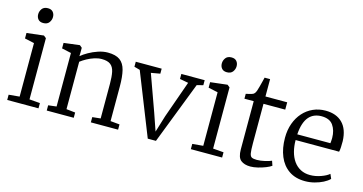

<svg xmlns="http://www.w3.org/2000/svg" viewBox="-81 -1146 2871 1518"><g transform="rotate(15 1354.5 -386.5)"><path d="M119 -51V-489L41 -506V-551L178 -567H180L200 -551V-50L287 -43V0H31V-43ZM147.5 -661Q120 -661 106 -677.5Q92 -694 92 -718.5Q92 -743 107.2 -763.5Q122.5 -784 154.5 -784H155.5Q183 -784 197 -767.5Q211 -751 211 -726.5Q211 -702 195.8 -681.5Q180.5 -661 148.5 -661Z M421.5 -51V-489L344.5 -506V-551L471.5 -567H474.5L493.5 -551V-507L492.5 -482Q514.5 -501 549.8 -521Q585 -541 625.5 -554.5Q666 -568 703.5 -568Q768.5 -568 803 -542.8Q837.5 -517.5 850.5 -465.5Q863.5 -413.5 863.5 -333V-50L938.5 -43V0H715.5V-43L782.5 -50V-334Q782.5 -392 774.5 -430.2Q766.5 -468.5 742.2 -487.2Q718 -506 669.5 -506Q641 -506 610.2 -496Q579.5 -486 551.2 -470.5Q523 -455 502.5 -439V-51L575.5 -43V0H354.5V-43Z M934.5 -514V-555H1146.5V-514L1072.5 -501L1179.5 -204L1228.5 -62L1270.5 -199L1377.5 -501L1307.5 -514V-555H1498.5V-514L1447.5 -501L1250.5 8H1183.5L981.5 -501Z M1622 -51V-489L1544 -506V-551L1681 -567H1683L1703 -551V-50L1790 -43V0H1534V-43ZM1650.5 -661Q1623 -661 1609 -677.5Q1595 -694 1595 -718.5Q1595 -743 1610.2 -763.5Q1625.5 -784 1657.5 -784H1658.5Q1686 -784 1700 -767.5Q1714 -751 1714 -726.5Q1714 -702 1698.8 -681.5Q1683.5 -661 1651.5 -661Z M2023 11Q1973.5 11 1944.8 -12Q1916 -35 1916 -101V-495H1840V-535Q1849 -537 1861 -539.8Q1873 -542.5 1883.5 -545.5Q1894 -548.5 1898 -551Q1903.5 -554.5 1907.2 -558.5Q1911 -562.5 1914.2 -568.2Q1917.5 -574 1920.5 -582.5Q1925 -594.5 1931.2 -618.5Q1937.5 -642.5 1943.2 -665.2Q1949 -688 1951 -697H1996V-555H2174V-495H1996V-172Q1996 -116.5 2000.2 -91.5Q2004.5 -66.5 2018 -59.8Q2031.5 -53 2059 -53Q2090 -53 2125.8 -61.5Q2161.5 -70 2178 -78L2191 -40Q2176.5 -29 2147.2 -17.2Q2118 -5.5 2084.2 2.8Q2050.5 11 2023 11Z M2470.5 11Q2391.5 11 2337.8 -26Q2284 -63 2256.8 -128.8Q2229.5 -194.5 2229.5 -280Q2229.5 -344.5 2248.8 -397.8Q2268 -451 2302.5 -489.5Q2337 -528 2383.8 -549Q2430.5 -570 2485.5 -570Q2574 -570 2624 -519.5Q2674 -469 2677.5 -372Q2677.5 -343.5 2676.5 -322Q2675.5 -300.5 2671.5 -284H2315.5Q2315.5 -233.5 2327 -190Q2338.5 -146.5 2361.2 -114.2Q2384 -82 2418 -64Q2452 -46 2496.5 -46Q2539.5 -46 2583.5 -61.5Q2627.5 -77 2650.5 -97L2666.5 -60Q2647.5 -40.5 2616.2 -24.5Q2585 -8.5 2547 1.2Q2509 11 2470.5 11ZM2316.5 -331H2587.5Q2588.5 -338 2589.2 -347.2Q2590 -356.5 2590.2 -364.5Q2590.5 -372.5 2590.5 -375Q2590 -436.5 2561.2 -477.8Q2532.5 -519 2465.5 -519Q2435.5 -519 2409.8 -509Q2384 -499 2364.2 -477Q2344.5 -455 2332.2 -419Q2320 -383 2316.5 -331Z"/></g></svg>

Font: Merriweather 7pt Light
Style: Regular
Weight: 300
Designer: Eben Sorkin
Foundry: Eben Sorkin
Version: Version 2.200;gftools[0.9.31]